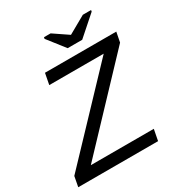

<svg xmlns="http://www.w3.org/2000/svg" viewBox="-222 -1007 1061 1141"><g transform="rotate(-30 309.0 -437.0)"><path d="M543 -76.2 528.3 0H-19.5L-6.3 -69.8L508.3 -611.8H134.8L149.4 -688H638.7L625.5 -620.1L110.8 -76.2ZM571.3 -863.8 439 -747.1H339.4L248 -863.8L250 -874H295.4L395.5 -806.2H396.5L516.6 -874H573.2Z"/></g></svg>

Font: Arimo
Style: Italic
Weight: 400
Italic angle: -12°
Designer: Steve Matteson
Foundry: Monotype Imaging Inc.
Version: Version 1.33